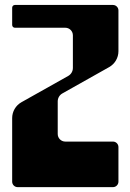

<svg xmlns="http://www.w3.org/2000/svg" viewBox="-20 -769 536 789"><path d="M248.3 -187.2C231.1 -187.2 217.2 -201.1 217.2 -218.3V-352.4C217.2 -365.9 224.4 -378.4 236.2 -385L428.5 -493.2C452.1 -506.5 466.7 -531.4 466.7 -558.5V-726.2C466.7 -738.5 456.6 -748.6 444.2 -748.6H41.2C35 -748.6 30 -743.6 30 -737.4V-666.3C30 -660.1 35 -655 41.2 -655H248.3C265.6 -655 279.5 -641.1 279.5 -623.8V-489.7C279.5 -476.1 272.2 -463.7 260.4 -457L68.2 -349C44.6 -335.7 30 -310.8 30 -283.7V-22.5C30 -10.1 40 0 52.5 0H444.2C456.6 0 466.7 -10 466.7 -22.5V-164.7C466.7 -177.1 456.6 -187.2 444.2 -187.2H248.3Z"/></svg>

Font: Gridlock
Style: Regular
Weight: 400
Designer: Abhik Krishna Ghosh
Version: Version 001.000